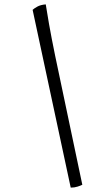

<svg xmlns="http://www.w3.org/2000/svg" viewBox="-20 -768 496 877"><path d="M303 89 129 -723Q135 -729 150 -737.5Q165 -746 189 -748Q193 -720 204 -658Q215 -596 232 -513L356 76Q348 80 334 84.5Q320 89 303 89Z"/></svg>

Font: Texturina Medium 12pt Light
Style: Italic
Weight: 300
Italic angle: -11°
Version: Version 1.002